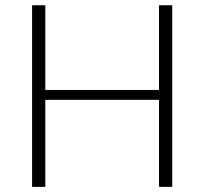

<svg xmlns="http://www.w3.org/2000/svg" viewBox="-20 -728 796 748"><path d="M651 0H599.5V-339H156.5V0H105V-707.5H156.5V-377.5H599.5V-707.5H651Z"/></svg>

Font: o
Style: Regular
Weight: 300
Designer: Lukasz Dziedzic
Foundry: Lukasz Dziedzic
Version: Version 1.104; Western+Polish opensource; ttfautohint (v1.8.